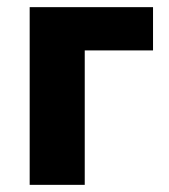

<svg xmlns="http://www.w3.org/2000/svg" viewBox="-20 -517 474 537"><path d="M63 0H217V-376H408V-497H63Z"/></svg>

Font: DAIFUKU Sans
Style: Bold
Weight: 700
Designer: Original font ‘Source Han Sans JP’ : Paul D. Hunt
Foundry: Daifuku
Version: Version 1.000